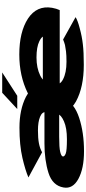

<svg xmlns="http://www.w3.org/2000/svg" viewBox="472 -1264 801 1786"><g transform="rotate(-90 873.0 -371.5)"><path d="M927.5 -143 957 -312.5Q984.5 -470.5 865.2 -531Q746 -591.5 578.5 -591.5Q414.5 -591.5 297 -564Q179.5 -536.5 115 -508L349 -381Q385.5 -401.5 433 -410.5Q480.5 -419.5 551.5 -419.5Q632.5 -419.5 680 -399.5Q727.5 -379.5 722 -344.5L691.5 -168L721.5 -144ZM358.5 9Q531.5 9 669 -36Q806.5 -81 839 -170L706 -238Q699 -205 636.8 -177.5Q574.5 -150 470.5 -150Q365.5 -150 336.8 -161.2Q308 -172.5 310 -188Q313 -203 352.8 -212.5Q392.5 -222 492.5 -222Q581.5 -222 712.5 -222L737 -359Q546 -359 431 -359Q275.5 -359 157.2 -321.5Q39 -284 21.5 -181.5Q6 -95 102.2 -43Q198.5 9 358.5 9ZM1162.5 7 1191 -154Q1089 -154 1027 -186.5Q965.5 -217 978 -288Q991 -363 1063 -398.5Q1134 -433 1231 -433Q1328 -433 1382 -406.5Q1413.5 -391 1425 -374H969L941.5 -217H1671.5Q1685.5 -247 1693 -288Q1717 -430 1593 -512Q1468.5 -593 1258.5 -593Q1059.5 -593 901 -515Q742 -438 716 -289Q690 -139 822 -65.5Q955.5 7 1162.5 7ZM1191 -154 1162.5 7Q1282.5 7 1355 -2Q1426.5 -10 1503 -31Q1577.5 -50.5 1606 -69.5L1398 -185.5Q1371.5 -174.5 1347 -168Q1322.5 -163 1288 -158.5Q1252 -154 1191 -154ZM751.5 -612H874.5L1091.5 -752H902.5Z"/></g></svg>

Font: Anybody ExtraExpanded Black
Style: Italic
Weight: 900
Width: 8
Italic angle: -10°
Version: Version 1.113;gftools[0.9.25]